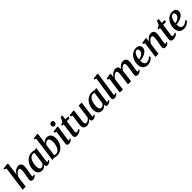

<svg xmlns="http://www.w3.org/2000/svg" viewBox="662 -3099 5390 5390"><g transform="rotate(-45 3357.0 -404.0)"><path d="M445 10Q414 10 396.8 1Q379.5 -8 373 -23.8Q366.5 -39.5 366.5 -61Q367 -74 369.5 -92.5Q372 -111 375.8 -132.5Q379.5 -154 383.8 -176.2Q388 -198.5 391.5 -219.5Q395 -240.5 399.2 -264.5Q403.5 -288.5 407.2 -313.5Q411 -338.5 413.2 -362.8Q415.5 -387 415.5 -408Q415 -437 409.8 -453Q404.5 -469 393.8 -475.5Q383 -482 366 -482Q347 -482 326 -470.8Q305 -459.5 283.5 -440.5Q262 -421.5 242.8 -396.5Q223.5 -371.5 209 -344.5L162.5 0H40L141.5 -743.5L76.5 -762L83.5 -797.5L245.5 -817L269.5 -804L220.5 -428Q238.5 -456.5 261 -481Q283.5 -505.5 309.5 -524.2Q335.5 -543 364.5 -553.5Q393.5 -564 424.5 -564Q461 -564 488 -550.2Q515 -536.5 529.8 -505Q544.5 -473.5 544.5 -420.5Q544.5 -401.5 540.5 -371Q536.5 -340.5 530.8 -307Q525 -273.5 520.5 -246.5Q517 -227.5 513.2 -206.5Q509.5 -185.5 506 -164.5Q502.5 -143.5 499.8 -124.5Q497 -105.5 496.5 -90Q496.5 -72.5 501.5 -65.8Q506.5 -59 513.5 -59Q523.5 -59 533.8 -65Q544 -71 561.5 -85L574 -56Q569 -49 552.2 -33Q535.5 -17 508.5 -3.5Q481.5 10 445 10Z M1074 -98.5Q1071 -76.5 1077.2 -68Q1083.5 -59.5 1093 -59.5Q1101.5 -59.5 1111.8 -65.2Q1122 -71 1137.5 -84.5L1151.5 -56Q1146.5 -48 1129.5 -32Q1112.5 -16 1086.8 -3Q1061 10 1028 10Q998 10 979 -5.5Q960 -21 960 -53L962.5 -76.5Q946.5 -55.5 924 -35.5Q901.5 -15.5 872.2 -2.8Q843 10 806 10Q750 10 713.2 -17Q676.5 -44 658.5 -90.5Q640.5 -137 640.5 -194.5Q640.5 -247 654.2 -299.8Q668 -352.5 695 -400Q722 -447.5 761.8 -484.5Q801.5 -521.5 853.2 -542.8Q905 -564 967.5 -564Q993.5 -564 1022.8 -557.5Q1052 -551 1073 -543L1139 -563ZM1006.5 -494.5Q996 -501 982.8 -504Q969.5 -507 955.5 -507Q917 -507 887.2 -488.5Q857.5 -470 835.2 -438.5Q813 -407 798.8 -367Q784.5 -327 777.5 -283.5Q770.5 -240 770.5 -198.5Q770.5 -153.5 780.5 -123Q790.5 -92.5 808.2 -76.8Q826 -61 849.5 -61Q867.5 -61 883 -67.5Q898.5 -74 912 -84.8Q925.5 -95.5 937 -108.5Q948.5 -121.5 957 -134Z M1409.5 -491.5Q1425.5 -510.5 1448 -527Q1470.5 -543.5 1498.5 -553.8Q1526.5 -564 1559 -564Q1614.5 -564 1651.2 -538.5Q1688 -513 1706.5 -466Q1725 -419 1725 -354Q1725 -300 1711 -247Q1697 -194 1669.8 -147.8Q1642.5 -101.5 1603.2 -66Q1564 -30.5 1513.8 -10.2Q1463.5 10 1402.5 10Q1372 10 1339.2 2.8Q1306.5 -4.5 1284.5 -12.5L1220.5 7L1322 -744L1271.5 -763L1280 -799L1429 -817L1452 -804ZM1352 -61.5Q1364.5 -53.5 1380.5 -50Q1396.5 -46.5 1414 -46.5Q1452.5 -46.5 1482.2 -65Q1512 -83.5 1533.5 -114.8Q1555 -146 1569 -185.8Q1583 -225.5 1589.8 -268.8Q1596.5 -312 1596.5 -354Q1596.5 -414.5 1576 -453.5Q1555.5 -492.5 1514 -492.5Q1489.5 -492.5 1467.2 -481Q1445 -469.5 1427.8 -452.5Q1410.5 -435.5 1399.5 -418.5Z M1878.5 10Q1852.5 10 1834.5 2.2Q1816.5 -5.5 1807.8 -20.2Q1799 -35 1801.5 -57Q1804 -77 1808.8 -110Q1813.5 -143 1819.8 -185Q1826 -227 1833 -275.2Q1840 -323.5 1847.2 -374.8Q1854.5 -426 1861.5 -476.5L1802 -502.5L1808.5 -538.5L1972.5 -563L1996 -551.5L1928.5 -95.5Q1926 -77.5 1930.8 -68.5Q1935.5 -59.5 1944.5 -59.5Q1954.5 -59.5 1965.2 -65.5Q1976 -71.5 1993 -86.5L2006 -58Q2000 -50 1983.5 -33.8Q1967 -17.5 1940.5 -3.8Q1914 10 1878.5 10ZM1942 -629Q1914 -629 1894.8 -649.2Q1875.5 -669.5 1876.5 -698.5Q1878 -734 1899.5 -757.8Q1921 -781.5 1956.5 -781.5Q1987.5 -781.5 2005.5 -761.8Q2023.5 -742 2023 -715Q2023 -678.5 2001.8 -653.8Q1980.5 -629 1942 -629Z M2234.5 -181Q2232 -163.5 2230.2 -150.5Q2228.5 -137.5 2227.5 -126.5Q2226.5 -115.5 2226.5 -104Q2226.5 -87 2235 -77.8Q2243.5 -68.5 2260 -68.5Q2289 -68.5 2311.2 -78.8Q2333.5 -89 2350.5 -103L2362 -64.5Q2349 -49.5 2325.2 -32Q2301.5 -14.5 2267.5 -2.2Q2233.5 10 2188.5 10Q2151 10 2125.2 -9.2Q2099.5 -28.5 2099.5 -74.5Q2099.5 -79 2100 -85.5Q2100.5 -92 2101.8 -102.8Q2103 -113.5 2105 -130Q2107 -146.5 2110 -170.5L2152 -484H2088L2097.5 -527.5L2164 -549.5Q2176.5 -561.5 2189.2 -585.8Q2202 -610 2213.5 -638Q2225 -666 2233.5 -688H2305L2284.5 -551H2400.5L2391 -484H2276Z M2586.5 10Q2554 10 2524.5 -2Q2495 -14 2476.2 -41.5Q2457.5 -69 2457 -116Q2457 -133.5 2458.5 -154.5Q2460 -175.5 2462.8 -199Q2465.5 -222.5 2469 -246.2Q2472.5 -270 2475.5 -291.5L2503.5 -475L2447 -506L2454 -544L2611 -563L2633.5 -551.5L2599 -289Q2596.5 -267.5 2593.5 -246.2Q2590.5 -225 2587.8 -204.8Q2585 -184.5 2583.5 -167Q2582 -149.5 2582 -135.5Q2582 -107 2588.5 -90.8Q2595 -74.5 2607.8 -67.8Q2620.5 -61 2639 -61Q2662.5 -61 2685.8 -72.8Q2709 -84.5 2729.2 -103.5Q2749.5 -122.5 2764.5 -143.5L2820.5 -558.5H2943L2880 -96Q2877.5 -77 2882.5 -68.2Q2887.5 -59.5 2897 -59.5Q2906 -59.5 2916.5 -65.5Q2927 -71.5 2945 -86.5L2958 -58Q2952.5 -49.5 2935.8 -33.2Q2919 -17 2892.8 -3.8Q2866.5 9.5 2833 9.5Q2798 9.5 2780.8 -6.2Q2763.5 -22 2763 -48.5Q2762.5 -51 2762.5 -55.8Q2762.5 -60.5 2763.2 -66.2Q2764 -72 2764.5 -78Q2765 -84 2766 -89L2764.5 -90Q2750.5 -71.5 2733 -53.8Q2715.5 -36 2693.2 -21.5Q2671 -7 2644.5 1.5Q2618 10 2586.5 10Z M3456.5 -98.5Q3453.5 -76.5 3459.8 -68Q3466 -59.5 3475.5 -59.5Q3484 -59.5 3494.2 -65.2Q3504.5 -71 3520 -84.5L3534 -56Q3529 -48 3512 -32Q3495 -16 3469.2 -3Q3443.5 10 3410.5 10Q3380.5 10 3361.5 -5.5Q3342.5 -21 3342.5 -53L3345 -76.5Q3329 -55.5 3306.5 -35.5Q3284 -15.5 3254.8 -2.8Q3225.5 10 3188.5 10Q3132.5 10 3095.8 -17Q3059 -44 3041 -90.5Q3023 -137 3023 -194.5Q3023 -247 3036.8 -299.8Q3050.5 -352.5 3077.5 -400Q3104.5 -447.5 3144.2 -484.5Q3184 -521.5 3235.8 -542.8Q3287.5 -564 3350 -564Q3376 -564 3405.2 -557.5Q3434.5 -551 3455.5 -543L3521.5 -563ZM3389 -494.5Q3378.5 -501 3365.2 -504Q3352 -507 3338 -507Q3299.5 -507 3269.8 -488.5Q3240 -470 3217.8 -438.5Q3195.5 -407 3181.2 -367Q3167 -327 3160 -283.5Q3153 -240 3153 -198.5Q3153 -153.5 3163 -123Q3173 -92.5 3190.8 -76.8Q3208.5 -61 3232 -61Q3250 -61 3265.5 -67.5Q3281 -74 3294.5 -84.8Q3308 -95.5 3319.5 -108.5Q3331 -121.5 3339.5 -134Z M3735 -95Q3732.5 -78 3737 -68.8Q3741.5 -59.5 3751 -59.5Q3760 -59.5 3770.5 -65Q3781 -70.5 3799.5 -86.5L3812.5 -58.5Q3806.5 -50 3790.2 -33.8Q3774 -17.5 3747 -3.8Q3720 10 3681.5 10Q3663 10 3646.2 3.8Q3629.5 -2.5 3619.2 -16.5Q3609 -30.5 3609.5 -53.5Q3609.5 -58.5 3610 -65.2Q3610.5 -72 3611.5 -79Q3612.5 -86 3613 -90.5L3711 -744L3648 -762.5L3656.5 -797.5L3817.5 -817.5L3839.5 -804.5Z M4090 -552.5 4078 -434Q4095.5 -460.5 4118.2 -484Q4141 -507.5 4167.5 -525.5Q4194 -543.5 4222.8 -553.8Q4251.5 -564 4281 -564Q4317 -564 4341.2 -550Q4365.5 -536 4378.2 -505.5Q4391 -475 4392.5 -425.5Q4392.5 -419 4392.2 -411.5Q4392 -404 4391.5 -396Q4391 -388 4390 -379.5L4372 -401.5Q4389 -438.5 4411.8 -468.2Q4434.5 -498 4462 -519.5Q4489.5 -541 4521 -552.5Q4552.5 -564 4587 -564Q4640.5 -564 4674.2 -531Q4708 -498 4708 -420.5Q4708 -402 4704 -371.5Q4700 -341 4694.5 -307.8Q4689 -274.5 4684 -246.5Q4679.5 -221 4674.5 -192.5Q4669.5 -164 4666 -137.2Q4662.5 -110.5 4661.5 -90Q4661 -72.5 4665.5 -66Q4670 -59.5 4677.5 -59.5Q4687.5 -59.5 4698.2 -65.5Q4709 -71.5 4726 -86.5L4739 -58.5Q4733.5 -50.5 4716.8 -34Q4700 -17.5 4672.8 -3.8Q4645.5 10 4608.5 10Q4578 10 4561.2 0.5Q4544.5 -9 4538.2 -25Q4532 -41 4532.5 -60.5Q4532.5 -78.5 4536.5 -105.2Q4540.5 -132 4546 -162Q4551.5 -192 4556 -220.5Q4560.5 -248 4566 -281Q4571.5 -314 4575.5 -347Q4579.5 -380 4579 -408Q4579 -451 4567.2 -466.2Q4555.5 -481.5 4530 -481.5Q4510.5 -481.5 4488 -470Q4465.5 -458.5 4443.8 -437.5Q4422 -416.5 4403 -388.2Q4384 -360 4371 -326.5L4392 -398Q4391 -375.5 4388.8 -348.8Q4386.5 -322 4383.5 -295.5Q4380.5 -269 4377 -245L4346 0H4222L4252 -219.5Q4256 -247.5 4260.5 -280.5Q4265 -313.5 4267.8 -346.2Q4270.5 -379 4270.5 -406.5Q4269.5 -452.5 4257.5 -467.2Q4245.5 -482 4217 -482Q4200 -482 4180 -472Q4160 -462 4139.8 -444Q4119.5 -426 4101 -403Q4082.5 -380 4068 -354.5L4020 0H3898L3962.5 -475.5L3911 -501.5L3918.5 -539L4067.5 -563.5Z M5218 -99.5Q5204.5 -78.5 5174.8 -52.8Q5145 -27 5101.5 -8Q5058 11 5002.5 11Q4948 11 4909.5 -7.8Q4871 -26.5 4847 -58.5Q4823 -90.5 4812.2 -130Q4801.5 -169.5 4802 -211Q4802 -285 4824.8 -349.2Q4847.5 -413.5 4888 -462Q4928.5 -510.5 4983 -538.2Q5037.5 -566 5101.5 -566Q5152 -566 5184.2 -550Q5216.5 -534 5232.2 -506.5Q5248 -479 5248.5 -445Q5249.5 -398 5228.2 -362.2Q5207 -326.5 5171.5 -301Q5136 -275.5 5094 -259Q5052 -242.5 5009.8 -234.5Q4967.5 -226.5 4934 -226Q4933 -192 4938.2 -162.2Q4943.5 -132.5 4956.2 -109.8Q4969 -87 4989.2 -74Q5009.5 -61 5038 -61Q5071 -61 5099.2 -72Q5127.5 -83 5151 -101Q5174.5 -119 5193.5 -140.5ZM5074 -509Q5040.5 -509 5015.8 -486.8Q4991 -464.5 4974 -429.2Q4957 -394 4947.2 -353.5Q4937.5 -313 4935 -276Q4959 -277 4985.8 -284.5Q5012.5 -292 5038.2 -305.5Q5064 -319 5084.8 -338Q5105.5 -357 5117.8 -381.8Q5130 -406.5 5129 -436.5Q5128 -472.5 5113.8 -490.8Q5099.5 -509 5074 -509Z M5492 -434.5Q5510 -461.5 5531.8 -485Q5553.5 -508.5 5578.5 -526.2Q5603.5 -544 5631.2 -554Q5659 -564 5689 -564Q5743 -564 5776 -532Q5809 -500 5809 -421Q5809 -402 5804.8 -371.2Q5800.5 -340.5 5795 -307Q5789.5 -273.5 5784.5 -246.5Q5780.5 -221 5775.2 -192.5Q5770 -164 5766 -137.2Q5762 -110.5 5761.5 -90Q5761.5 -72.5 5766 -66Q5770.5 -59.5 5777.5 -59.5Q5786.5 -59.5 5797 -65Q5807.5 -70.5 5823.5 -83.5L5836 -55Q5831.5 -47.5 5814.5 -31.8Q5797.5 -16 5770.8 -3Q5744 10 5708 10Q5677.5 10 5660.8 0.5Q5644 -9 5637.2 -25Q5630.5 -41 5631 -61Q5631.5 -74 5634 -92.5Q5636.5 -111 5640.2 -132.5Q5644 -154 5648.2 -176.2Q5652.5 -198.5 5656.5 -219.5Q5660 -240.5 5664.2 -264.5Q5668.5 -288.5 5672.2 -313.5Q5676 -338.5 5678.2 -362.8Q5680.5 -387 5680.5 -408Q5680 -437 5675 -453Q5670 -469 5659 -475.5Q5648 -482 5630 -482Q5612 -482 5592 -471.2Q5572 -460.5 5552.2 -442Q5532.5 -423.5 5514.2 -399.8Q5496 -376 5482 -349L5434 0H5312.5L5376.5 -475.5L5325 -501.5L5332.5 -539L5482 -563.5L5504 -552.5Z M6061.5 -181Q6059 -163.5 6057.2 -150.5Q6055.5 -137.5 6054.5 -126.5Q6053.5 -115.5 6053.5 -104Q6053.5 -87 6062 -77.8Q6070.5 -68.5 6087 -68.5Q6116 -68.5 6138.2 -78.8Q6160.5 -89 6177.5 -103L6189 -64.5Q6176 -49.5 6152.2 -32Q6128.5 -14.5 6094.5 -2.2Q6060.5 10 6015.5 10Q5978 10 5952.2 -9.2Q5926.5 -28.5 5926.5 -74.5Q5926.5 -79 5927 -85.5Q5927.5 -92 5928.8 -102.8Q5930 -113.5 5932 -130Q5934 -146.5 5937 -170.5L5979 -484H5915L5924.5 -527.5L5991 -549.5Q6003.5 -561.5 6016.2 -585.8Q6029 -610 6040.5 -638Q6052 -666 6060.5 -688H6132L6111.5 -551H6227.5L6218 -484H6103Z M6657 -99.5Q6643.5 -78.5 6613.8 -52.8Q6584 -27 6540.5 -8Q6497 11 6441.5 11Q6387 11 6348.5 -7.8Q6310 -26.5 6286 -58.5Q6262 -90.5 6251.2 -130Q6240.5 -169.5 6241 -211Q6241 -285 6263.8 -349.2Q6286.5 -413.5 6327 -462Q6367.5 -510.5 6422 -538.2Q6476.5 -566 6540.5 -566Q6591 -566 6623.2 -550Q6655.5 -534 6671.2 -506.5Q6687 -479 6687.5 -445Q6688.5 -398 6667.2 -362.2Q6646 -326.5 6610.5 -301Q6575 -275.5 6533 -259Q6491 -242.5 6448.8 -234.5Q6406.5 -226.5 6373 -226Q6372 -192 6377.2 -162.2Q6382.5 -132.5 6395.2 -109.8Q6408 -87 6428.2 -74Q6448.5 -61 6477 -61Q6510 -61 6538.2 -72Q6566.5 -83 6590 -101Q6613.5 -119 6632.5 -140.5ZM6513 -509Q6479.5 -509 6454.8 -486.8Q6430 -464.5 6413 -429.2Q6396 -394 6386.2 -353.5Q6376.5 -313 6374 -276Q6398 -277 6424.8 -284.5Q6451.5 -292 6477.2 -305.5Q6503 -319 6523.8 -338Q6544.5 -357 6556.8 -381.8Q6569 -406.5 6568 -436.5Q6567 -472.5 6552.8 -490.8Q6538.5 -509 6513 -509Z"/></g></svg>

Font: Merriweather 28pt SemiBold
Style: Italic
Weight: 600
Italic angle: -7.8°
Version: Version 2.101